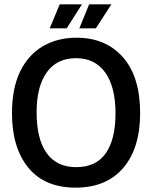

<svg xmlns="http://www.w3.org/2000/svg" viewBox="-20 -847 697 881"><path d="M327 14Q185 14 110 -77.5Q35 -169 35 -327Q35 -442 72.5 -519Q110 -596 177 -635Q244 -674 331 -674Q465 -674 544 -584.5Q623 -495 623 -328Q623 -167 545.5 -76.5Q468 14 327 14ZM329 -80Q421 -80 465.5 -144Q510 -208 510 -327Q510 -448 463 -514Q416 -580 329 -580Q241 -580 194.5 -515Q148 -450 148 -332Q148 -208 194.5 -144Q241 -80 329 -80ZM286 -717H208L254 -827H356ZM420 -717H344L389 -827H491Z"/></svg>

Font: Bricolage Grotesque 96pt Medium
Style: Regular
Weight: 500
Designer: Mathieu Triay
Foundry: Atelier Triay
Version: Version 1.001; ttfautohint (v1.8.4.7-5d5b);gftools[0.9.33.de